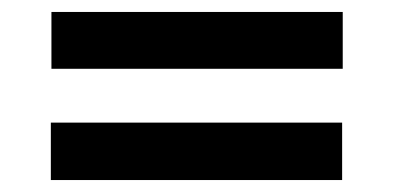

<svg xmlns="http://www.w3.org/2000/svg" viewBox="-20 -455 658 321"><path d="M66 -340V-435H553V-340ZM65 -154V-250H552V-154Z"/></svg>

Font: Inclusive Sans Medium
Style: Regular
Weight: 500
Designer: Olivia King
Foundry: Olivia King
Version: Version 2.004